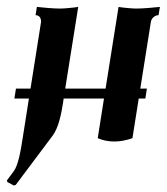

<svg xmlns="http://www.w3.org/2000/svg" viewBox="-31 -413 492 567"><path d="M54.4 -122.1 35.9 -4.6C30.3 31.5 23.2 74 9.8 92.3L-10.7 119.9L-9 124.8L10 134.8L15.4 133.1L124.3 -12.2C142.6 -36.6 150.4 -79.1 154.8 -107.4L157 -122.1H276.1L257.6 -4.9C272.9 1.7 289.3 4.9 306.9 4.9C324.5 4.9 342.5 1.2 360.1 -4.9L378.7 -122.1H398.2L402.8 -151.4H383.3L414.6 -348.6C416.3 -359.4 426.5 -368.2 437.3 -368.2L441.2 -392.6C424.3 -390.6 390.1 -387.7 371.1 -387.7C359.6 -387.7 330.3 -390.4 319.1 -392.6L280.8 -151.4H161.6L200 -392.6C188 -390.4 158 -387.7 146.5 -387.7C127.4 -387.7 94.2 -390.6 77.9 -392.6L74 -368.2C84.7 -368.2 90.3 -360.6 90.3 -348.6L59.1 -151.4H16.1L11.5 -122.1Z"/></svg>

Font: RisaltypS01
Style: Medium
Weight: 500
Italic angle: -9°
Designer: gluk
Foundry: gluk
Version: Version 0.24